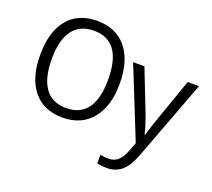

<svg xmlns="http://www.w3.org/2000/svg" viewBox="-154 -928 1517 1372"><g transform="rotate(20 604.5 -242.5)"><path d="M783.2 240.2Q746.1 240.2 710 231.9V167Q736.8 172.9 775.9 172.9Q852.1 172.9 889.2 79.1L918.9 2.9L703.1 -535.2H789.1L909.2 -228Q947.3 -127 957 -77.1H960.9Q973.1 -126.5 1118.2 -535.2H1204.1L975.1 74.2Q941.4 163.1 895.5 201.7Q849.6 240.2 783.2 240.2ZM363.8 -63Q578.1 -63 578.1 -356.9Q578.1 -650.9 364.7 -650.9Q258.8 -650.9 203.9 -577.4Q148.9 -503.9 148.9 -358.4Q148.9 -212.9 203.4 -137.9Q257.8 -63 363.8 -63ZM586.9 -627.4Q666 -529.8 666 -357.9Q666 -186 585.9 -88.1Q505.9 9.8 362.3 9.8Q218.8 9.8 139.9 -86.7Q61 -183.1 61 -358.4Q61 -533.7 139.9 -629.4Q218.8 -725.1 363.3 -725.1Q507.8 -725.1 586.9 -627.4Z"/></g></svg>

Font: OpenSans-Regular
Style: Regular
Weight: 400
Foundry: Ascender Corporation
Version: Version 1.10